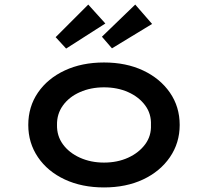

<svg xmlns="http://www.w3.org/2000/svg" viewBox="-20 -812 912 842"><path d="M436 10Q339 10 264 -25Q189 -60 146.5 -122.5Q104 -185 104 -264Q104 -344 146.5 -406Q189 -468 264 -503Q339 -538 436 -538Q533 -538 607.5 -503Q682 -468 725 -406Q768 -344 768 -264Q768 -185 725 -122.5Q682 -60 607.5 -25Q533 10 436 10ZM436 -99Q495 -99 542 -120.5Q589 -142 616.5 -179Q644 -216 642 -264Q644 -313 616.5 -350Q589 -387 542 -408Q495 -429 436 -429Q378 -429 330.5 -408Q283 -387 256 -349.5Q229 -312 230 -264Q229 -216 256 -179Q283 -142 330.5 -120.5Q378 -99 436 -99ZM471 -600 427 -651 573 -792 647 -707ZM270 -599 224 -649 367 -792 442 -709Z"/></svg>

Font: Lexend Peta Medium
Style: Regular
Weight: 500
Designer: Bonnie Shaver-Troup, Thomas Jockin
Foundry: Lexend
Version: Version 1.007